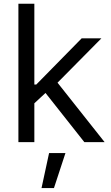

<svg xmlns="http://www.w3.org/2000/svg" viewBox="-20 -747 584 1009"><path d="M76.7 0H160.5V-204.2L219.1 -258.5L423.3 0H529.8L282.3 -312.5L512.8 -545.5H409.1L170.5 -302.6H160.5V-727.3H76.7ZM198.2 241.5H263.5L323.9 57.5H237.9Z"/></svg>

Font: Karasuma Gothic
Style: Regular
Weight: 400
Designer: Rasmus Andersson, Ryoko Nishizuka
Foundry: Genbu
Version: Version 1.00